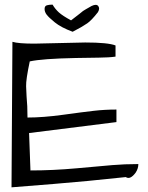

<svg xmlns="http://www.w3.org/2000/svg" viewBox="-20 -802 632 822"><path d="M344.7 -620.1Q442.4 -620.1 474.6 -607.4V-559.6Q448.2 -555.7 402.3 -555.2Q356.4 -554.7 304.7 -553.7Q160.2 -550.8 107.4 -539.1Q90.8 -460.9 91.8 -432.6Q92.8 -404.3 93.8 -388.7Q97.7 -350.6 97.7 -298.8Q164.1 -298.8 249.5 -310.5Q335 -322.3 381.8 -327.6Q428.7 -333 478.5 -333V-279.3L104.5 -232.4L110.4 -72.3Q207 -72.3 308.1 -81.5Q409.2 -90.8 461.4 -95.2Q513.7 -99.6 572.3 -99.6Q572.3 -80.1 560.5 -62.5Q537.1 -31.2 518.6 -43.9Q346.7 -25.4 211.4 -14.6Q76.2 -3.9 29.3 0L33.2 -623Q58.6 -615.2 127 -615.2ZM205.1 -782.2Q215.8 -763.7 231.9 -749Q248 -734.4 284.2 -714.8Q310.5 -734.4 320.3 -742.7Q330.1 -751 335.4 -754.9Q340.8 -758.8 347.2 -762.2Q353.5 -765.6 372.1 -776.4Q392.6 -786.1 400.4 -776.4Q404.3 -771.5 404.3 -765.1Q404.3 -758.8 399.4 -750Q371.1 -713.9 353.5 -702.1Q331.1 -686.5 291 -666Q241.2 -684.6 214.8 -706.1Q188.5 -727.5 179.7 -739.3Q170.9 -751 170.9 -763.7Q170.9 -776.4 180.7 -779.3Q190.4 -782.2 205.1 -782.2Z"/></svg>

Font: Architects Daughter
Style: Regular
Weight: 400
Designer: Kimberly Geswein
Foundry: Kimberly Geswein
Version: Version 1.002 2010